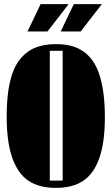

<svg xmlns="http://www.w3.org/2000/svg" viewBox="-20 -894 538 926"><path d="M250 12.2Q169.9 12.2 118.7 -21.2Q67.4 -54.7 39.8 -131.3Q12.2 -208 12.2 -332Q12.2 -427.7 27.1 -495.1Q42 -562.5 72.8 -603.3Q103.5 -644 146.7 -662.6Q189.9 -681.2 250 -681.2Q297.4 -681.2 333.7 -669.7Q370.1 -658.2 399.2 -632.3Q428.2 -606.4 447 -565.7Q465.8 -524.9 475.8 -465.6Q485.8 -406.2 485.8 -328.1Q485.8 -206.1 458.5 -130.1Q431.2 -54.2 379.9 -21Q328.6 12.2 250 12.2ZM220.2 -22.9H282.2V-648.9H220.2ZM112.8 -742.2 175.8 -874H311L209 -742.2ZM272.9 -742.2 335.9 -874H471.2L369.1 -742.2Z"/></svg>

Font: Lletraferida
Style: Heavy
Weight: 900
Designer: Josep Patau Bellart
Foundry: Josep Patau Bellart
Version: Version 1.000